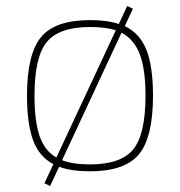

<svg xmlns="http://www.w3.org/2000/svg" viewBox="-20 -559 600 640"><path d="M423 -530 396 -472Q446 -448 468 -393Q490 -338 490 -240Q490 -101 443 -44.5Q396 12 280 12Q219 12 177 -3L147 61L128 52L158 -12Q111 -36 90.5 -91Q70 -146 70 -240Q70 -379 117 -435.5Q164 -492 280 -492Q338 -492 376 -479L404 -539ZM168 -34 366 -458Q333 -469 280 -469Q177 -469 136 -419Q95 -369 95 -240Q95 -155 112 -105.5Q129 -56 168 -34ZM385 -450 187 -25Q222 -11 280 -11Q383 -11 424 -61Q465 -111 465 -240Q465 -328 446 -378Q427 -428 385 -450Z"/></svg>

Font: Exo 2.0 Thin
Style: Regular
Weight: 250
Designer: Natanael Gama
Version: Version 1.001;PS 001.001;hotconv 1.0.70;makeotf.lib2.5.58329